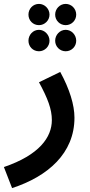

<svg xmlns="http://www.w3.org/2000/svg" viewBox="-51 -735 464 985"><path d="M149 -606C178 -606 203 -630 203 -660C203 -690 178 -715 149 -715C118 -715 95 -690 95 -660C95 -630 118 -606 149 -606ZM286 -606C316 -606 340 -630 340 -660C340 -690 316 -715 286 -715C256 -715 232 -690 232 -660C232 -630 256 -606 286 -606ZM149 -472C178 -472 203 -496 203 -526C203 -556 178 -582 149 -582C118 -582 95 -556 95 -526C95 -496 118 -472 149 -472ZM286 -472C316 -472 340 -496 340 -526C340 -556 316 -582 286 -582C256 -582 232 -556 232 -526C232 -496 256 -472 286 -472ZM11 230C195 170 331 51 331 -131C331 -197 306 -278 258 -366L149 -313C194 -230 215 -175 215 -119C215 -31 151 60 -31 122Z"/></svg>

Font: Noto Sans Arabic UI Semi
Style: Regular
Weight: 600
Designer: Nadine Chahine - Monotype Design Team
Foundry: Monotype Imaging Inc.
Version: Version 1.900